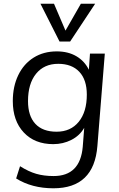

<svg xmlns="http://www.w3.org/2000/svg" viewBox="-20 -792 644 1035"><path d="M545 -503 505 -5Q487 223 268 223Q152 223 67 170L88 104Q134 133 175.5 145Q217 157 269 157Q412 157 426 0L434 -103Q410 -61 365 -38Q320 -15 267 -15Q167 -15 108 -78Q49 -141 49 -247Q49 -326 78.5 -387Q108 -448 161.5 -481.5Q215 -515 286 -515Q347 -515 391.5 -489Q436 -463 459 -416L465 -503ZM448 -282Q448 -362 407.5 -405Q367 -448 294 -448Q218 -448 174.5 -394.5Q131 -341 131 -247Q131 -167 170.5 -124.5Q210 -82 285 -82Q361 -82 404.5 -135.5Q448 -189 448 -282ZM493 -772 358 -568H301L198 -772H271L333 -627L416 -772Z"/></svg>

Font: Muli
Style: Italic
Weight: 400
Italic angle: -4.541°
Designer: Vernon Adams
Foundry: Vernon Adams
Version: Version 2.001